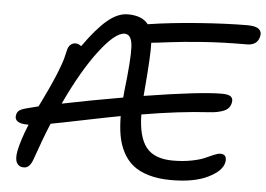

<svg xmlns="http://www.w3.org/2000/svg" viewBox="-51 -757 1183 853"><g transform="rotate(5 540.5 -331.0)"><path d="M83 27.8Q62 27.8 52.5 10.3Q43 -7.3 49.8 -43Q60.1 -93.8 88.9 -163.1H83Q53.2 -163.1 39.3 -173.1Q25.4 -183.1 29.8 -202.1Q32.2 -214.8 42.2 -222.2Q52.2 -229.5 78.1 -235.8Q121.1 -247.1 126 -248Q128.4 -253.4 143.6 -284.4Q158.7 -315.4 162.6 -324.2Q166.5 -333 178.5 -359.1Q190.4 -385.3 195.3 -398.4Q200.2 -411.6 208.3 -432.4Q216.3 -453.1 220.9 -470.2Q225.6 -487.3 229 -503.9Q231.9 -521 241.7 -531Q251.5 -541 266.1 -541Q279.3 -541 291 -530.8Q349.1 -612.8 395.3 -651.4Q441.4 -689.9 485.8 -689.9Q549.8 -689.9 577.1 -653.8Q680.2 -669.9 805.7 -679Q931.2 -688 1019 -688Q1055.2 -688 1069.6 -676.8Q1084 -665.5 1080.1 -645Q1071.3 -603 1023.9 -603Q918 -603 829.3 -596.7Q740.7 -590.3 678 -582.3Q615.2 -574.2 600.1 -573.2Q603 -523.4 588.9 -359.9Q586.9 -342.3 586.9 -335Q836.4 -375 932.1 -375Q962.4 -375 973.1 -366Q983.9 -356.9 980 -338.9Q975.1 -313 949.7 -301.8Q924.3 -290.5 882.8 -288.1Q753.9 -280.8 584 -252Q585.4 -152.3 621.8 -106.2Q658.2 -60.1 741.2 -60.1Q786.6 -60.1 824.7 -67.6Q862.8 -75.2 882.8 -84.5Q902.8 -93.8 920.9 -101.3Q939 -108.9 949.2 -108.9Q981 -108.9 974.1 -71.8Q965.8 -33.2 904.3 -3.2Q842.8 26.9 741.2 26.9Q684.6 26.9 641.6 14.4Q598.6 2 570.8 -20.3Q543 -42.5 525.4 -76.2Q507.8 -109.9 500.7 -148.7Q493.7 -187.5 493.2 -236.8Q430.7 -225.1 327.4 -203.9Q224.1 -182.6 186 -175.8Q160.2 -115.2 124 -11.2Q109.9 29.3 83 27.8ZM479 -603Q437.5 -603 367.9 -512.2Q298.3 -421.4 227.1 -269Q347.7 -293.9 497.1 -319.8Q499 -333.5 499 -341.8Q516.6 -490.2 513.9 -546.6Q511.2 -603 479 -603Z"/></g></svg>

Font: Shantell Sans Bouncy
Style: Italic
Weight: 400
Italic angle: -11.31°
Designer: Stephen Nixon, Anya Danilova, Shantell Martin
Foundry: Arrow Type
Version: Version 1.006;[9816181b4]